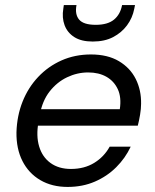

<svg xmlns="http://www.w3.org/2000/svg" viewBox="-20 -726 611 758"><path d="M247 12Q185 12 139 -15Q93 -42 68.5 -90.5Q44 -139 45 -204Q47 -269 69 -324.5Q91 -380 130.5 -422Q170 -464 223 -487.5Q276 -511 339 -511Q405 -511 449.5 -484.5Q494 -458 516 -414Q538 -370 537 -316Q537 -297 533 -273Q529 -249 524 -230H111L122 -295H453Q460 -342 445 -374Q430 -406 400 -423Q370 -440 328 -440Q285 -440 245 -421Q205 -402 176 -365Q147 -328 137 -272L132 -244Q122 -190 134.5 -148Q147 -106 179.5 -82.5Q212 -59 260 -59Q313 -59 352 -83Q391 -107 413 -147H496Q475 -102 439 -66Q403 -30 354.5 -9Q306 12 247 12ZM346 -562Q301 -562 273.5 -579.5Q246 -597 235 -626.5Q224 -656 230 -692L232 -706H282Q275 -669 292.5 -648.5Q310 -628 358 -628Q405 -628 430 -648.5Q455 -669 462 -706H513L510 -691Q503 -655 481.5 -626Q460 -597 426.5 -579.5Q393 -562 346 -562Z"/></svg>

Font: DM Sans 20pt
Style: Italic
Weight: 400
Italic angle: -10°
Version: Version 4.004;gftools[0.9.30]